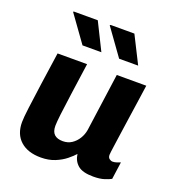

<svg xmlns="http://www.w3.org/2000/svg" viewBox="-135 -846 890 966"><g transform="rotate(20 310.5 -363.5)"><path d="M190 10Q120 10 80.5 -25.5Q41 -61 41 -125Q41 -149 48 -203.5Q55 -258 66 -337Q77 -416 91 -511H249Q235 -411 225 -340Q215 -269 210 -226Q205 -183 205 -165Q205 -134 220.5 -119.5Q236 -105 266 -105Q293 -105 313.5 -118.5Q334 -132 347.5 -154Q361 -176 365 -201L408 -511H566Q559 -461 552.5 -417Q546 -373 540.5 -335Q535 -297 530.5 -265.5Q526 -234 522.5 -209.5Q519 -185 516.5 -167Q514 -149 512.5 -137.5Q511 -126 511 -121Q511 -107 519.5 -100.5Q528 -94 537 -94Q547 -94 558 -97.5Q569 -101 578 -105L565 -12Q553 -5 529.5 2.5Q506 10 471 10Q414 10 388.5 -11.5Q363 -33 358 -70Q345 -55 321.5 -36Q298 -17 265 -3.5Q232 10 190 10ZM391 -592 289 -734 293 -737H420L493 -592ZM195 -592 93 -734 95 -737H224L296 -592Z"/></g></svg>

Font: Chivo Medium
Style: Bold Italic
Weight: 700
Italic angle: -8.05°
Version: Version 2.002